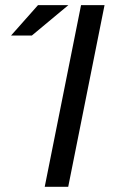

<svg xmlns="http://www.w3.org/2000/svg" viewBox="-20 -718 449 738"><path d="M126 -698.2H242.7L102.5 -581.5H22.5ZM381.8 -698.2 242.2 0H151.9L291.5 -698.2Z"/></svg>

Font: Sansation
Style: Italic
Weight: 400
Designer: Bernd Montag
Version: Version 1.301